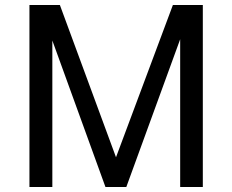

<svg xmlns="http://www.w3.org/2000/svg" viewBox="-20 -743 920 763"><path d="M97 0H188V-582L399 0H482L696 -587V0H786V-723H667L441 -118L218 -723H97Z"/></svg>

Font: United Sans
Style: Regular
Weight: 400
Designer: Pablo Impallari, Rodrigo Fuenzalida (Modified by Dan O. Williams)
Version: Version 1.000;PS 001.000;hotconv 1.0.88;makeotf.lib2.5.64775